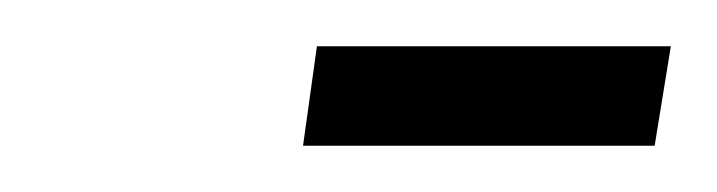

<svg xmlns="http://www.w3.org/2000/svg" viewBox="-20 -731 310 83"><path d="M111 -668 117 -711H270L263 -668Z"/></svg>

Font: Georama ExtraCondensed Light
Style: Italic
Weight: 300
Width: 2
Italic angle: -9°
Designer: Jean-Baptiste Levee
Foundry: Production Type
Version: Version 1.000